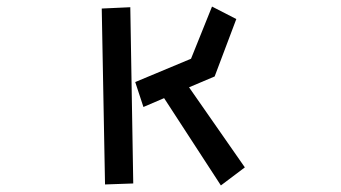

<svg xmlns="http://www.w3.org/2000/svg" viewBox="-20 -541 1040 585"><path d="M480 -242 417 -215 392 -291 562 -362 626 -521 700 -483 634 -308 556 -275 726 -31 653 24ZM290 -515 377 -519 386 18 300 21Z"/></svg>

Font: Stick
Style: Regular
Weight: 400
Designer: Fontworks Inc.
Foundry: Fontworks Inc.
Version: Version 1.100